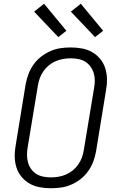

<svg xmlns="http://www.w3.org/2000/svg" viewBox="-20 -996 640 1024"><path d="M252 8Q221 8 191.5 2.5Q162 -3 137.5 -17Q113 -31 94.5 -53.5Q76 -76 67.5 -103.5Q59 -131 58.5 -161.5Q58 -192 64 -223L117 -548Q122 -575 132 -601.5Q142 -628 159 -652Q176 -676 199.5 -694Q223 -712 249 -723.5Q275 -735 302.5 -739Q330 -743 357 -743Q388 -743 417.5 -737.5Q447 -732 471.5 -718Q496 -704 514.5 -681.5Q533 -659 541.5 -631.5Q550 -604 550.5 -573.5Q551 -543 545 -512L492 -187Q487 -160 477 -133.5Q467 -107 450 -83Q433 -59 410 -41Q387 -23 360.5 -11.5Q334 0 306.5 4Q279 8 252 8ZM252 -50Q272 -50 292.5 -53.5Q313 -57 332.5 -65.5Q352 -74 368.5 -87.5Q385 -101 397.5 -119Q410 -137 417 -156.5Q424 -176 427 -196L481 -522Q485 -543 485.5 -564Q486 -585 480.5 -604Q475 -623 463.5 -639.5Q452 -656 435.5 -666.5Q419 -677 398.5 -681Q378 -685 357 -685Q337 -685 316.5 -681.5Q296 -678 276.5 -669.5Q257 -661 240.5 -647.5Q224 -634 211.5 -616Q199 -598 192 -578.5Q185 -559 182 -539L128 -213Q124 -192 124 -171Q124 -150 129 -131Q134 -112 145.5 -95.5Q157 -79 173.5 -68.5Q190 -58 210.5 -54Q231 -50 252 -50ZM487 -798 358 -934 411 -976 530 -832ZM291 -798 162 -934 215 -976 334 -832Z"/></svg>

Font: Iosevka Aile Light
Style: Italic
Weight: 300
Italic angle: -9°
Designer: Belleve Invis
Foundry: Belleve Invis
Version: Version 31.1.0; ttfautohint (v1.8.4)